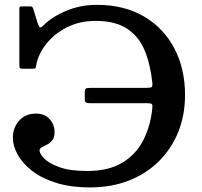

<svg xmlns="http://www.w3.org/2000/svg" viewBox="-20 -782 854 813"><path d="M34.5 -199Q34.5 -241 61 -271Q87.5 -301 132 -301Q170 -301 190.5 -277.2Q211 -253.5 211 -223Q211 -200.5 201.5 -188.2Q192 -176 179.2 -169.8Q166.5 -163.5 157 -158.5Q147.5 -153.5 147.5 -144.5Q147.5 -131.5 167.2 -111Q187 -90.5 231.2 -74.2Q275.5 -58 349 -58Q438.5 -58 496.8 -92.5Q555 -127 586 -187Q617 -247 625 -323Q626.5 -337 623.2 -341Q620 -345 603.5 -345H360Q348.5 -345 343.8 -348.5Q339 -352 339 -362V-394Q339 -403 343.2 -406.5Q347.5 -410 362 -410H602.5Q619 -410 622.8 -413.8Q626.5 -417.5 625 -432Q617 -508.5 593 -567.5Q569 -626.5 519 -660Q469 -693.5 384 -693.5Q318 -693.5 264.5 -666.8Q211 -640 176.8 -597.2Q142.5 -554.5 133.5 -506.5Q132 -498 130.8 -494.5Q129.5 -491 119 -491H77.5Q68 -491 65 -493.5Q62 -496 62 -505V-743Q62 -750.5 64 -752.8Q66 -755 74 -755H107Q115 -755 116.5 -753Q118 -751 120.5 -745.5L140.5 -681Q146 -667 150.2 -666Q154.5 -665 163 -673.5Q200 -711 260.5 -736.2Q321 -761.5 390.5 -761.5Q505.5 -761.5 589.2 -712.5Q673 -663.5 718.2 -577.2Q763.5 -491 763.5 -379.5Q763.5 -294.5 734.8 -223.2Q706 -152 652.8 -99.2Q599.5 -46.5 525.8 -17.5Q452 11.5 362 11.5Q278 11.5 216.2 -8.2Q154.5 -28 114.2 -59.8Q74 -91.5 54.2 -128.2Q34.5 -165 34.5 -199Z"/></svg>

Font: Besley* Medium
Style: Regular
Weight: 500
Designer: Owen Earl
Foundry: indestructible type*
Version: Version 3.000; ttfautohint (v1.8.3)